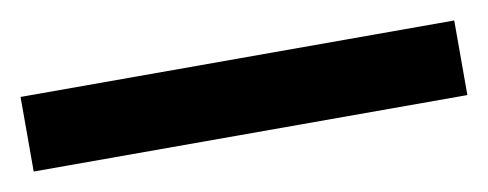

<svg xmlns="http://www.w3.org/2000/svg" viewBox="-27 3 554 218"><g transform="rotate(-10 250.0 112.0)"><path d="M500 155V69H0V155Z"/></g></svg>

Font: Perun Medium
Style: Regular
Weight: 500
Foundry: Copyright (c) Stefan Peev, Context Ltd, 2016
Version: Version 1.089